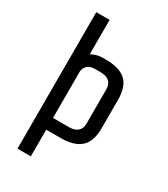

<svg xmlns="http://www.w3.org/2000/svg" viewBox="-211 -795 926 1060"><g transform="rotate(30 252.0 -265.0)"><path d="M426 -340V-160Q426 -76 384.5 -38Q343 0 256 0H165V170H80V-700H165V-480Q196 -500 240 -500H256Q344 -500 385 -462.5Q426 -425 426 -340ZM341 -360Q341 -391 322 -408Q303 -425 266 -425H230Q197 -425 181 -407.5Q165 -390 165 -370V-75H266Q303 -75 322 -92Q341 -109 341 -140Z"/></g></svg>

Font: Share Tech
Style: Regular
Weight: 400
Designer: Ralph du Carrois
Foundry: Carrois Type Design
Version: Version 1.100